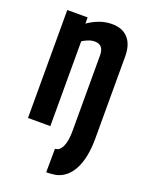

<svg xmlns="http://www.w3.org/2000/svg" viewBox="-144 -622 689 904"><g transform="rotate(20 200.5 -170.0)"><path d="M367 -19Q367 79 336.5 137Q306 195 251 207Q238 209 226.5 210Q215 211 204 211L205 93Q208 93 212.5 91.5Q217 90 221 89Q254 67 254 -16V-393Q254 -446 209 -446Q193 -446 177.5 -440Q162 -434 148 -425V0H36V-541H138V-510Q165 -529 195 -540Q225 -551 258 -551Q310 -551 338.5 -519.5Q367 -488 367 -428Z"/></g></svg>

Font: Georama Condensed SemiBold
Style: Regular
Weight: 600
Width: 3
Designer: Jean-Baptiste Levee
Foundry: Production Type
Version: Version 1.000